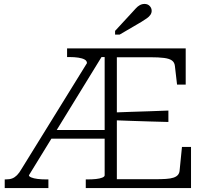

<svg xmlns="http://www.w3.org/2000/svg" viewBox="-20 -956 1052 976"><path d="M241 -295H528L537 -251H221ZM553 -384Q600 -386 646.5 -387.5Q693 -389 740.5 -390.5Q788 -392 836 -394V-336Q790 -337 743 -338.5Q696 -340 648.5 -341.5Q601 -343 553 -345ZM416 0V-44H426Q448 -44 467.5 -46Q487 -48 499.5 -53Q512 -58 512 -65V-666H496L127 -65Q127 -59 139 -54Q151 -49 170.5 -46.5Q190 -44 214 -44H226V0H4V-44H9Q29 -44 42 -49Q55 -54 66.5 -65.5Q78 -77 90 -98L422 -635Q422 -647 410 -653.5Q398 -660 378 -663Q358 -666 333 -666H321V-710H924V-526H880L869 -621Q867 -639 854 -648.5Q841 -658 814 -661.5Q787 -665 744 -665H574V-45H768Q800 -45 823.5 -46.5Q847 -48 862 -53Q877 -58 884.5 -67Q892 -76 893 -89L905 -209H951V0ZM649 -890 565 -799V-780H588L699 -845Q715 -855 726.5 -863Q738 -871 744.5 -880.5Q751 -890 751 -901Q751 -915 741 -925.5Q731 -936 715 -936Q702 -936 691 -930Q680 -924 670.5 -913.5Q661 -903 649 -890Z"/></svg>

Font: Roboto Serif 20pt ExtraLight
Style: Regular
Weight: 250
Version: Version 1.008